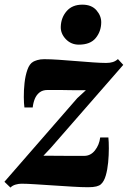

<svg xmlns="http://www.w3.org/2000/svg" viewBox="-40 -812 563 845"><path d="M338 -415Q324 -415 307 -415Q290 -415 271.8 -415.2Q253.5 -415.5 235.5 -415.8Q217.5 -416 200.5 -416Q183.5 -416 169.5 -416Q147.5 -416 133.8 -405Q120 -394 113 -376.5Q106 -359 104 -339H67.5Q65 -355.5 64.8 -384.8Q64.5 -414 68 -446.8Q71.5 -479.5 80.8 -505.5Q90 -531.5 106.5 -540.5Q111.5 -543.5 124.2 -547.5Q137 -551.5 154.5 -551.5Q181.5 -551.5 218.5 -549Q255.5 -546.5 294.8 -543.2Q334 -540 369 -537.5Q404 -535 427 -535Q444.5 -535 456.8 -539Q469 -543 479 -552L502.5 -526.5L183 -160.5L151 -126.5Q170 -126.5 191 -126.5Q212 -126.5 234.5 -126.2Q257 -126 281 -126Q305 -126 330.5 -126Q359 -126 378 -150.2Q397 -174.5 401 -207H437Q439 -188 439 -158.5Q439 -129 436 -97.2Q433 -65.5 425.5 -39.5Q418 -13.5 404.5 -1.5Q398 5 384.2 8.5Q370.5 12 347.5 12Q319.5 12 279.2 9.5Q239 7 196 4.2Q153 1.5 115.2 -1Q77.5 -3.5 54.5 -3.5Q42 -3.5 28.2 0.5Q14.5 4.5 6 13.5L-20.5 -12L300 -380ZM307 -615.5Q272.5 -615.5 249.2 -640.2Q226 -665 227.5 -695.5Q229 -735 253.5 -763.2Q278 -791.5 322.5 -791.5Q363 -791.5 384.5 -766.8Q406 -742 405.5 -713Q405 -673.5 381.2 -644.5Q357.5 -615.5 307 -615.5Z"/></svg>

Font: Merriweather 60pt Black
Style: Italic
Weight: 900
Italic angle: -7.8°
Version: Version 2.101